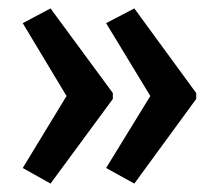

<svg xmlns="http://www.w3.org/2000/svg" viewBox="-20 -495 518 456"><path d="M446 -260V-274L299 -475L232 -440L337 -267L232 -96L299 -59ZM248 -260V-274L100 -475L34 -440L138 -267L34 -96L100 -59Z"/></svg>

Font: Noto Sans Arabic ExtCond Med
Style: Regular
Weight: 500
Width: 2
Designer: Monotype Design Team, Nadine Chahine, Nizar Qandah and Khaled Hosny
Foundry: Monotype Imaging Inc.
Version: Version 2.012